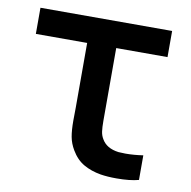

<svg xmlns="http://www.w3.org/2000/svg" viewBox="-67 -606 675 680"><g transform="rotate(10 271.0 -266.0)"><path d="M230.5 -63.5Q217.5 -85.5 213.2 -108.8Q209 -132 209 -166.5L209.5 -212.5V-446H25V-540H498.5V-446H314V-217.5V-184.5Q314 -161 316 -146.5Q318 -132 325 -120.5Q342 -90 386 -84.5Q402 -83.5 411 -83.5Q441 -83.5 474.5 -88.5V0Q443.5 8.5 395 8.5Q362.5 8.5 337.5 4.5Q302.5 -1.5 275.8 -16.8Q249 -32 230.5 -63.5Z"/></g></svg>

Font: Hauora SemiBold
Style: Regular
Weight: 600
Designer: Wayne Shih
Foundry: WCYS
Version: Version 1.001